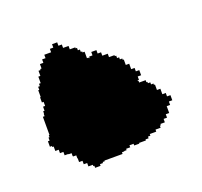

<svg xmlns="http://www.w3.org/2000/svg" viewBox="-75 -457 556 528"><g transform="rotate(-20 203.0 -193.0)"><path d="M23 -110H29V-107H33V-94H43V-84H53V-74H63H64V-73H73V-64H74V-63H83V-54H84V-53V-43H94V-33H104V-23H117V-19H120V-13H136V-18H145V-21H151V-23H204V-28H211V-29H218V-33H230V-39H242V-34H257V-36H277V-39H286V-44H293V-49H312V-55H327V-61H330V-65H343V-75H353V-85H363V-105H373V-115H383V-130H373V-140H363V-156H353V-172H350V-176H343V-182H336V-186H333V-192H314V-197H312V-199H316V-209H326V-224H316V-234H306V-250H296V-266H293V-270H286V-276H280V-283H276V-286H260V-296H244V-306H234V-316H219V-306H209V-302H207V-304H202V-323H196V-326H192V-333H186V-340H182V-343H166V-353H150V-363H140V-373H125V-363H115V-353H95V-343H85V-333H75V-320H71V-317H65V-302H59V-283H54V-276H49V-267H46V-247H44V-232H49V-220H43V-210V-208H39V-201H38V-194H33V-141H31V-135H28V-126H23Z"/></g></svg>

Font: Camosport
Style: Regular
Weight: 400
Version: Version 001.000